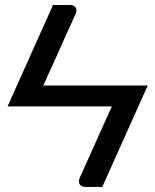

<svg xmlns="http://www.w3.org/2000/svg" viewBox="-20 -737 613 757"><path d="M316.9 0Q301.8 0 294.7 -9.8Q287.6 -19.5 294.4 -36.1L420.9 -317.4H9.8L189 -717.3H255.9Q270.5 -717.3 277.8 -707.8Q285.2 -698.2 277.8 -681.6L150.9 -399.9H562.5L383.3 0Z"/></svg>

Font: Lato-Medium
Style: Regular
Weight: 500
Designer: Lukasz Dziedzic
Foundry: tyPoland Lukasz Dziedzic
Version: Version 2.006; 2014-01-15